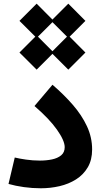

<svg xmlns="http://www.w3.org/2000/svg" viewBox="-20 -1013 548 1036"><path d="M85 -900.4 177.7 -808.1 270 -900.4 177.7 -993.2ZM255.9 -900.4 348.6 -808.1 440.9 -900.4 348.6 -993.2ZM255.9 -729.5 348.6 -637.2 440.9 -729.5 348.6 -822.3ZM85 -729.5 177.7 -637.2 270 -729.5 177.7 -822.3ZM477.1 -206.5Q477.1 -272 449.2 -331.8Q421.4 -391.6 373 -447.3Q324.7 -502.9 263.2 -555.7L166 -440.9Q245.1 -373 287.1 -313.7Q329.1 -254.4 329.1 -218.8Q329.1 -190.9 310.1 -175Q291 -159.2 260.5 -152.8Q230 -146.5 195.3 -146.5Q156.7 -146.5 119.9 -151.9Q83 -157.2 59.6 -163.1L25.9 -20.5Q63.5 -9.8 108.9 -3.4Q154.3 2.9 200.7 2.9Q252 2.9 301.3 -8.5Q350.6 -20 390.1 -44.9Q429.7 -69.8 453.4 -109.9Q477.1 -149.9 477.1 -206.5Z"/></svg>

Font: Estedad-FD-VF Thin
Style: Regular
Weight: 100
Designer: Amin Abedi
Version: Version 5.0